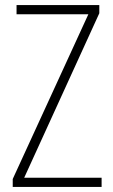

<svg xmlns="http://www.w3.org/2000/svg" viewBox="-20 -734 445 754"><path d="M379 0H30V-31L327 -678H45V-714H370V-682L75 -36H379Z"/></svg>

Font: Noto Sans Lao Looped Condensed ExtraLight
Style: Regular
Weight: 200
Width: 3
Designer: Mark Frömberg, Ben Mitchell
Foundry: The Fontpad Ltd
Version: Version 1.002; ttfautohint (v1.8.4.7-5d5b)